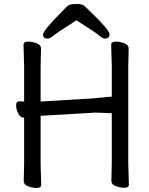

<svg xmlns="http://www.w3.org/2000/svg" viewBox="-20 -918 740 955"><path d="M360 -817Q263 -755 245.5 -740.5Q228 -726 218 -726Q194 -726 194 -745.5Q194 -765 277 -849Q297 -870 309 -882Q321 -894 332.5 -896Q344 -898 367.5 -898Q391 -898 404 -885Q417 -872 437 -853Q525 -768 525 -747Q525 -726 501 -726Q491 -726 472.5 -742Q454 -758 360 -817ZM534 -18 536 -107V-355L456 -358L182 -342V-105L185 1Q185 17 163 17Q141 17 119.5 8.5Q98 0 98 -17L100 -106V-332Q104 -333 99 -333H98Q81 -333 70.5 -354Q60 -375 60 -394.5Q60 -414 77 -414H78L100 -413V-589L97 -695Q97 -711 119.5 -711Q142 -711 163 -702.5Q184 -694 184 -677L182 -588V-413L432 -428Q454 -430 478 -432Q502 -434 515 -436H518Q537 -436 536 -439V-589L533 -695Q533 -711 555.5 -711Q578 -711 599 -702.5Q620 -694 620 -677L618 -588V-106L621 0Q621 16 599 16Q577 16 555.5 7.5Q534 -1 534 -18Z"/></svg>

Font: LXGW WenKai Lite Medium
Style: Regular
Weight: 500
Designer: LXGW / Fontworks Inc.
Foundry: LXGW / Fontworks Inc.
Version: Version 1.511; March 25, 2025